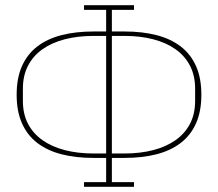

<svg xmlns="http://www.w3.org/2000/svg" viewBox="-20 -718 838 738"><path d="M303 -18H388V-111H340Q271 -111 216.5 -125Q162 -139 123.5 -168.5Q85 -198 64.5 -244Q44 -290 44 -354Q44 -418 64.5 -464Q85 -510 123.5 -539.5Q162 -569 216.5 -583Q271 -597 340 -597H388V-680H303V-698H495V-680H410V-597H458Q527 -597 581.5 -583Q636 -569 674.5 -539.5Q713 -510 733.5 -464Q754 -418 754 -354Q754 -290 733.5 -244Q713 -198 674.5 -168.5Q636 -139 581.5 -125Q527 -111 458 -111H410V-18H495V0H303ZM388 -128V-580H340Q279 -580 229 -567Q179 -554 143 -528.5Q107 -503 87.5 -465Q68 -427 68 -378V-330Q68 -280 87.5 -242.5Q107 -205 143 -179.5Q179 -154 229 -141Q279 -128 340 -128ZM458 -128Q519 -128 569 -141Q619 -154 655 -179.5Q691 -205 710.5 -242.5Q730 -280 730 -330V-378Q730 -427 710.5 -465Q691 -503 655 -528.5Q619 -554 569 -567Q519 -580 458 -580H410V-128Z"/></svg>

Font: IBM Plex Serif Thin
Style: Regular
Weight: 100
Designer: Mike Abbink, Paul van der Laan, Pieter van Rosmalen
Foundry: Bold Monday
Version: Version 3.001